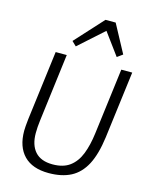

<svg xmlns="http://www.w3.org/2000/svg" viewBox="-147 -1120 958 1221"><g transform="rotate(15 332.0 -509.5)"><path d="M294 8Q187 8 131 -49.2Q75 -106.5 75 -212Q75 -236 81 -290L139 -747H212L156 -302Q150 -255.5 150 -217Q150 -138.5 188.5 -95.2Q227 -52 304 -52Q374 -52 417 -84Q460 -116 483 -174.5Q506 -233 516 -313L571 -747H643L587 -306Q572 -192 536 -123Q499.5 -54 440 -23Q380.5 8 294 8ZM253 -815 224 -843 392 -1027H459L558 -843L522 -817L416 -961Z"/></g></svg>

Font: Merriweather Sans Light
Style: Italic
Weight: 300
Italic angle: -7.5°
Designer: Eben Sorkin
Foundry: Eben Sorkin
Version: Version 2.001; ttfautohint (v1.8.3)